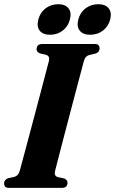

<svg xmlns="http://www.w3.org/2000/svg" viewBox="-28 -914 559 934"><path d="M239.5 -80.5Q234 -58.5 253 -52.5L284 -46Q300.5 -38.5 300.5 -25.5Q300.5 0 272 0H16Q2.5 0 -2.8 -6Q-8 -12 -8 -21.5Q-8 -31 -2.5 -37.5Q3 -44 11 -47L41.5 -53.5Q51.5 -56.5 57.8 -63.2Q64 -70 68.5 -84.5Q73.5 -103 84.5 -144Q95.5 -185 110 -239.2Q124.5 -293.5 140 -352Q155.5 -410.5 169.8 -464.5Q184 -518.5 194.8 -559.8Q205.5 -601 210.5 -619.5Q215 -641.5 195.5 -647.5L166 -654.5Q150 -661 150 -675Q150.5 -700 178.5 -700H433Q446.5 -700 451.5 -694Q456.5 -688 456.5 -679Q456.5 -660.5 437 -653.5L405 -646Q395.5 -643 389.8 -636.8Q384 -630.5 379.5 -615.5Q374.5 -597.5 363.8 -556.2Q353 -515 338.5 -460.8Q324 -406.5 308.8 -347.8Q293.5 -289 279.2 -234.8Q265 -180.5 254.5 -139.5Q244 -98.5 239.5 -80.5ZM216 -745Q180.5 -745 165 -765Q149.5 -785 158.5 -819Q167 -853 193.5 -873.2Q220 -893.5 255 -893.5Q290 -893.5 305.5 -873.2Q321 -853 312 -819Q303.5 -785.5 277.2 -765.2Q251 -745 216 -745ZM410.5 -745Q375.5 -745 359.8 -765Q344 -785 353 -819Q361.5 -853 388 -873.2Q414.5 -893.5 449.5 -893.5Q485.5 -893.5 501 -873.2Q516.5 -853 508 -819Q499 -785.5 472.8 -765.2Q446.5 -745 410.5 -745Z"/></svg>

Font: Fraunces 144pt Soft
Style: Bold Italic
Weight: 700
Italic angle: -16°
Version: Version 1.000;[b76b70a41]